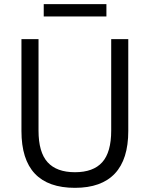

<svg xmlns="http://www.w3.org/2000/svg" viewBox="-20 -893 719 922"><path d="M340 9Q212 9 147.5 -59Q83 -127 83 -264V-705H165V-266Q165 -162 208.5 -114Q252 -66 340 -66Q428 -66 471 -114Q514 -162 514 -266V-705H596V-264Q596 -128 531.5 -59.5Q467 9 340 9ZM190 -814V-873H491V-814Z"/></svg>

Font: Nunito Sans 10pt SemiCondensed
Style: Regular
Weight: 400
Width: 4
Designer: Vernon Adams
Foundry: Vernon Adams
Version: Version 3.101;gftools[0.9.27]